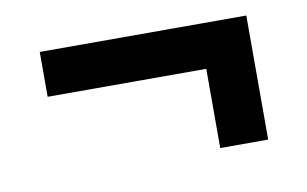

<svg xmlns="http://www.w3.org/2000/svg" viewBox="-43 -473 675 422"><g transform="rotate(-10 295.0 -262.5)"><path d="M64.9 -300.8V-400.9H525.9V-124H418.9V-300.8Z"/></g></svg>

Font: Montserrat SemiBold
Style: Regular
Weight: 600
Designer: Julieta Ulanovsky
Foundry: Julieta Ulanovsky
Version: Version 7.200